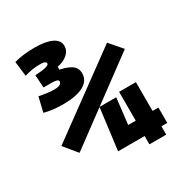

<svg xmlns="http://www.w3.org/2000/svg" viewBox="-164 -830 914 956"><g transform="rotate(-30 293.0 -351.5)"><path d="M99.1 -137.2 37.6 -211.9 491.7 -543.9 553.2 -472.7ZM269 -47.9 299.3 -285.6H395.5L367.7 -47.9ZM268.6 -47.9 307.1 -136.2H425.8V-47.9ZM513.7 -47.9V-136.2H551.8V-47.9ZM421.4 0V-301.8H518.1V0ZM157.2 -387.2Q123 -386.7 94.2 -390.1Q65.4 -393.6 42.5 -399.9L62.5 -483.4Q79.6 -480.5 101.3 -476.8Q123 -473.1 150.4 -473.1Q169.9 -473.1 180.7 -479Q191.4 -484.9 191.4 -495.6Q191.4 -502.4 181.6 -505.6Q171.9 -508.8 153.8 -508.8H106.4V-564L207 -548.3Q252.4 -541.5 280.5 -524.4Q308.6 -507.3 308.6 -474.1Q308.6 -432.6 269 -410.4Q229.5 -388.2 157.2 -387.2ZM106.4 -508.8 101.6 -582Q144.5 -584 163.6 -589.4Q182.6 -594.7 182.6 -602.1Q182.6 -617.7 152.3 -617.7Q100.1 -617.7 58.6 -603.5L48.3 -688.5Q74.2 -696.3 104.2 -699.7Q134.3 -703.1 167 -703.1Q231 -703.1 265.6 -685.8Q300.3 -668.5 300.3 -635.7Q300.3 -608.9 277.8 -589.4Q255.4 -569.8 219.2 -563V-531.7Z"/></g></svg>

Font: Cascadia Code PL
Style: Regular
Weight: 400
Monospace: yes
Designer: Aaron Bell
Foundry: Saja Typeworks
Version: Version 2102.003